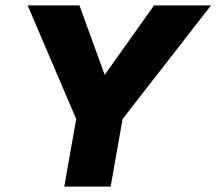

<svg xmlns="http://www.w3.org/2000/svg" viewBox="-20 -688 798 708"><path d="M217 0 261 -249 82 -668H273L366 -412L548 -668H758L432 -249L388 0Z"/></svg>

Font: Gantari ExtraBold
Style: Italic
Weight: 800
Italic angle: -10°
Designer: Anugrah Pasau
Foundry: Lafontype
Version: Version 1.000